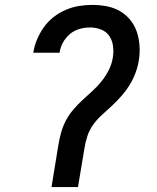

<svg xmlns="http://www.w3.org/2000/svg" viewBox="-20 -763 640 783"><path d="M298 0H190L218 -171Q222 -196 229 -221.5Q236 -247 248.5 -271Q261 -295 278.5 -315.5Q296 -336 316.5 -355Q337 -374 357.5 -392.5Q378 -411 395 -432.5Q412 -454 424 -478Q436 -502 440 -528Q444 -551 441 -574.5Q438 -598 426 -616Q414 -634 392.5 -642.5Q371 -651 347 -651Q326 -651 304.5 -645Q283 -639 265.5 -624.5Q248 -610 237 -590Q226 -570 223 -549L222 -548H115L116 -549Q120 -576 131 -602Q142 -628 158.5 -651.5Q175 -675 198 -693Q221 -711 247.5 -722.5Q274 -734 301.5 -738.5Q329 -743 355 -743Q386 -743 415 -737.5Q444 -732 468.5 -718Q493 -704 511 -682Q529 -660 538 -633Q547 -606 549 -576Q551 -546 546 -516Q542 -491 532.5 -465.5Q523 -440 509 -417Q495 -394 476.5 -373Q458 -352 438 -333Q418 -314 397 -295.5Q376 -277 360 -254.5Q344 -232 336 -207Q328 -182 324 -156Z"/></svg>

Font: Iosevka Aile Semibold Oblique
Style: Regular
Weight: 600
Italic angle: -9°
Designer: Belleve Invis
Foundry: Belleve Invis
Version: Version 31.1.0; ttfautohint (v1.8.4)